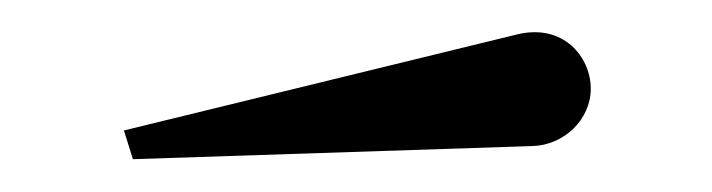

<svg xmlns="http://www.w3.org/2000/svg" viewBox="-20 -809 434 117"><path d="M304.5 -720C323.5 -720.5 340 -736 340 -755C340 -774 323.5 -795 295 -788L55.5 -729.5L61 -712Z"/></svg>

Font: Bodoni* 11
Style: Regular
Weight: 400
Version: Version 2.3